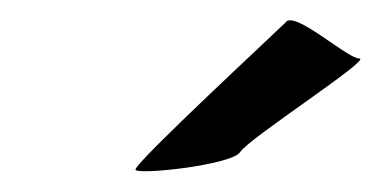

<svg xmlns="http://www.w3.org/2000/svg" viewBox="-20 -769 371 187"><path d="M112 -604C110 -598 206 -608 214 -621C222 -634 343 -712 330 -712C318 -712 266 -760 258 -747C248 -737 113 -612 112 -604Z"/></svg>

Font: Ampere
Style: UltCndIta
Weight: 400
Version: Version 1